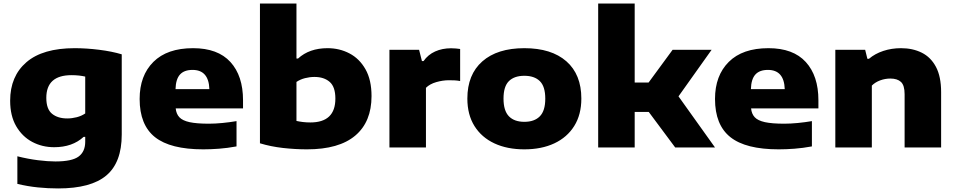

<svg xmlns="http://www.w3.org/2000/svg" viewBox="-20 -828 5362 1078"><path d="M306.5 230Q249.5 230 192.8 224.2Q136 218.5 77.5 204.5V49.5Q137 64.5 192.8 71.5Q248.5 78.5 291 78.5Q384 78.5 421.2 51Q458.5 23.5 458.5 -32.5V-59.5H449.5Q386.5 -1.5 284 -1.5Q217 -1.5 161 -31.2Q105 -61 71 -119.2Q37 -177.5 37 -262.5Q37 -400 128.5 -478.8Q220 -557.5 399.5 -557.5Q465 -557.5 536.8 -548.5Q608.5 -539.5 663.5 -523V-72.5Q663.5 84.5 577 157.2Q490.5 230 306.5 230ZM357.5 -163Q384 -163 410.5 -169.8Q437 -176.5 458.5 -191V-398Q443.5 -401.5 424 -403.8Q404.5 -406 381.5 -406Q240 -406 240 -278.5Q240 -215.5 272.2 -189.2Q304.5 -163 357.5 -163Z M1121 10.5Q936.5 10.5 850.2 -58Q764 -126.5 764 -272.5Q764 -403.5 841.2 -480.5Q918.5 -557.5 1064 -557.5Q1203 -557.5 1273.8 -479.8Q1344.5 -402 1344.5 -265.5V-219.5H966.5Q969.5 -188.5 987 -169.8Q1004.5 -151 1044 -142.2Q1083.5 -133.5 1153 -133.5Q1188 -133.5 1229 -137.5Q1270 -141.5 1308 -148V-6Q1256.5 3.5 1209.8 7Q1163 10.5 1121 10.5ZM1061 -435.5Q1014 -435.5 990.5 -409.5Q967 -383.5 965.5 -327.5H1155.5Q1152 -435.5 1061 -435.5Z M1703.5 10.5Q1638 10.5 1569 2.8Q1500 -5 1439.5 -23.5V-808H1644.5V-499.5H1653.5Q1717 -557.5 1819 -557.5Q1886 -557.5 1942 -528.2Q1998 -499 2032 -439.2Q2066 -379.5 2066 -288.5Q2066 -144 1974.8 -66.8Q1883.5 10.5 1703.5 10.5ZM1722.5 -140.5Q1863 -140.5 1863 -274.5Q1863 -340.5 1831 -368.2Q1799 -396 1745.5 -396Q1719 -396 1692.5 -389.2Q1666 -382.5 1644.5 -368V-149Q1660 -145.5 1679.8 -143Q1699.5 -140.5 1722.5 -140.5Z M2166.5 0V-548.5H2333L2349 -485H2358Q2383 -521 2423 -539Q2463 -557 2512.5 -557Q2526.5 -557 2539.8 -555.8Q2553 -554.5 2563.5 -553V-373Q2549 -376 2532 -376.8Q2515 -377.5 2500.5 -377.5Q2466 -377.5 2429.5 -367Q2393 -356.5 2371.5 -335V0Z M2924 10.5Q2827.5 10.5 2755.8 -23Q2684 -56.5 2644 -120.2Q2604 -184 2604 -274.5Q2604 -409.5 2688.2 -483.5Q2772.5 -557.5 2924 -557.5Q3076 -557.5 3160 -483.8Q3244 -410 3244 -274.5Q3244 -184.5 3204.2 -120.8Q3164.5 -57 3092.5 -23.2Q3020.5 10.5 2924 10.5ZM2924 -144Q2980.5 -144 3011 -175Q3041.5 -206 3041.5 -274Q3041.5 -342.5 3011 -372.5Q2980.5 -402.5 2924 -402.5Q2867.5 -402.5 2837.2 -372.5Q2807 -342.5 2807 -274.5Q2807 -206.5 2837.2 -175.2Q2867.5 -144 2924 -144Z M3338.5 0V-808H3543.5V-364.5H3621.5L3756.5 -548.5H3975.5L3789.5 -287L3994.5 0H3771L3622.5 -199.5H3543.5V0Z M4351.5 10.5Q4167 10.5 4080.8 -58Q3994.5 -126.5 3994.5 -272.5Q3994.5 -403.5 4071.8 -480.5Q4149 -557.5 4294.5 -557.5Q4433.5 -557.5 4504.2 -479.8Q4575 -402 4575 -265.5V-219.5H4197Q4200 -188.5 4217.5 -169.8Q4235 -151 4274.5 -142.2Q4314 -133.5 4383.5 -133.5Q4418.5 -133.5 4459.5 -137.5Q4500.5 -141.5 4538.5 -148V-6Q4487 3.5 4440.2 7Q4393.5 10.5 4351.5 10.5ZM4291.5 -435.5Q4244.5 -435.5 4221 -409.5Q4197.5 -383.5 4196 -327.5H4386Q4382.5 -435.5 4291.5 -435.5Z M4670 0V-548.5H4837.5L4850 -498H4859Q4892.5 -526.5 4939.2 -542Q4986 -557.5 5039 -557.5Q5104.5 -557.5 5155.2 -532.2Q5206 -507 5235 -452.5Q5264 -398 5264 -310.5V0H5059V-299Q5059 -349 5038.5 -368Q5018 -387 4979 -387Q4950 -387 4922 -376.8Q4894 -366.5 4875 -347.5V0Z"/></svg>

Font: Encode Sans Expanded Expanded ExtraBold
Style: Regular
Weight: 800
Width: 7
Designer: Multiple Designers
Foundry: Impallari Type
Version: Version 3.000; ttfautohint (v1.8.3) -l 8 -r 50 -G 200 -x 14 